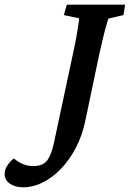

<svg xmlns="http://www.w3.org/2000/svg" viewBox="-170 -593 549 811"><path d="M190.4 -83Q177.7 -21.5 150.9 30.3Q124 82 87.9 119.6Q51.8 157.2 10.7 177.7Q-30.3 198.2 -71.3 198.2Q-105.5 198.2 -127.9 183.1Q-150.4 168 -150.4 141.6Q-150.4 124 -139.6 106.9Q-128.9 89.8 -111.3 76.2Q-94.7 90.8 -74.2 99.6Q-53.7 108.4 -28.3 108.4Q8.8 108.4 27.3 86.9Q45.9 65.4 57.6 11.7L138.7 -368.2Q147.5 -407.2 152.8 -438Q158.2 -468.8 161.1 -488.8Q164.1 -508.8 164.1 -515.6L99.6 -529.3L112.3 -573.2H358.4L351.6 -529.3L288.1 -514.6Q284.2 -505.9 273.9 -467.3Q263.7 -428.7 250 -367.2Z"/></svg>

Font: Crimson Pro ExtraLight SemiBold
Style: Italic
Weight: 600
Italic angle: -12°
Version: Version 1.002